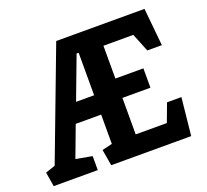

<svg xmlns="http://www.w3.org/2000/svg" viewBox="-131 -835 1053 979"><g transform="rotate(-20 395.5 -345.5)"><path d="M1 0 -12 -78 41 -96 266 -691H745L765 -487H686L646 -586H484V-408H636V-303H484V-105H653L690 -204H768L747 0H313L298 -88L353 -101V-260H215L152 -92L240 -76V0ZM255 -365H353V-595L342 -596Z"/></g></svg>

Font: Kreon Light
Style: Bold
Weight: 700
Version: Version 2.002